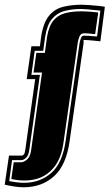

<svg xmlns="http://www.w3.org/2000/svg" viewBox="-80 -660 464 813"><path d="M20 133Q-11 133 -60 122L-42 -1H13Q16 -1 21 -6Q25 -10 27 -25L69 -325H33L53 -464H89L94 -503Q103 -563 127 -592.5Q151 -622 187 -631Q223 -640 266 -640Q278 -640 298.5 -638.5Q319 -637 338 -635Q357 -633 364 -631L345 -485Q338 -486 331 -486.5Q324 -487 317 -488Q306 -489 293.5 -490Q281 -491 273 -491Q274 -490 274 -486V-478L215 -64Q201 39 149 86Q97 133 20 133ZM22 114Q90 114 137.5 72Q185 30 198 -64L257 -478Q259 -489 263 -499Q267 -509 275 -509Q283 -509 293 -508.5Q303 -508 311 -507Q316 -506 321 -506Q326 -506 331 -506L345 -615Q342 -615 325 -617Q308 -619 290 -620.5Q272 -622 264 -622Q225 -622 193 -613.5Q161 -605 140 -579.5Q119 -554 111 -503L103 -445H67L53 -343H89L44 -25Q41 -2 30.5 8Q20 18 10 18H-29L-41 107Q-26 110 -10 112Q6 114 22 114ZM-32 98 -22 27H9Q21 27 34.5 15.5Q48 4 52 -25L98 -353H62L74 -436H110L119 -503Q127 -551 147 -574Q167 -597 197 -604.5Q227 -612 263 -612Q283 -612 307 -610Q331 -608 336 -607L323 -516Q319 -516 315.5 -516Q312 -516 308 -517Q301 -518 292.5 -518.5Q284 -519 276 -519Q262 -519 256.5 -505.5Q251 -492 249 -478L190 -64Q181 9 148.5 48.5Q116 88 69.5 99Q23 110 -32 98Z"/></svg>

Font: Alumni Sans Collegiate One SC
Style: Italic
Weight: 400
Italic angle: -8°
Designer: Robert E. Leuschke
Foundry: Robert E. Leuschke
Version: Version 1.100